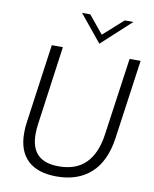

<svg xmlns="http://www.w3.org/2000/svg" viewBox="-97 -974 848 1056"><g transform="rotate(10 327.0 -446.0)"><path d="M75.5 -195.5Q75.5 -226 79.5 -253.5L141.5 -697H203.5L142.5 -256.5Q138.5 -230 138.5 -199.5Q138.5 -124 176.8 -85.8Q215 -47.5 294.5 -47.5Q390.5 -47.5 445 -102.2Q499.5 -157 514.5 -262.5L576 -697H637.5L575.5 -255.5Q557 -124 484.2 -57.2Q411.5 9.5 292.5 9.5Q186 9.5 130.8 -42.8Q75.5 -95 75.5 -195.5ZM274.5 -901H320.5L402 -801.5L513 -901H561.5L397.5 -750.5Z"/></g></svg>

Font: HK Grotesk Light
Style: Italic
Weight: 300
Italic angle: -16°
Designer: Alfredo Marco Pradil
Foundry: Hanken Design Co.
Version: Version 3.001